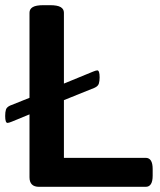

<svg xmlns="http://www.w3.org/2000/svg" viewBox="-20 -722 620 742"><path d="M131 0Q94 0 94 -37V-280L26 -252Q14 -247 9 -247Q0 -247 0 -274Q0 -289 3 -298.5Q6 -308 19 -314L94 -344V-673Q94 -687 106.5 -694.5Q119 -702 148 -702H173Q202 -702 214.5 -694.5Q227 -687 227 -673V-399L339 -445Q351 -450 356 -450Q365 -450 365 -423Q365 -409 362 -399Q359 -389 346 -383L227 -335V-112H543Q570 -112 570 -69V-43Q570 0 543 0Z"/></svg>

Font: Asap Expanded SemiBold
Style: Regular
Weight: 600
Width: 7
Designer: Pablo Cosgaya
Foundry: Omnibus-Type
Version: Version 3.001; ttfautohint (v1.8.4.7-5d5b)